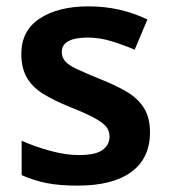

<svg xmlns="http://www.w3.org/2000/svg" viewBox="-20 -573 531 603"><path d="M451 -157Q451 -76 392.5 -33Q334 10 224 10Q167 10 126.5 2Q86 -6 48 -23V-131Q88 -113 137 -99.5Q186 -86 228 -86Q280 -86 302 -102Q324 -118 324 -144Q324 -160 315.5 -172.5Q307 -185 281 -200Q255 -215 202 -236Q150 -257 116 -278Q82 -299 64.5 -329Q47 -359 47 -404Q47 -477 105 -515Q163 -553 258 -553Q308 -553 353 -543Q398 -533 443 -512L403 -417Q365 -433 328.5 -444Q292 -455 255 -455Q215 -455 194.5 -443.5Q174 -432 174 -410Q174 -394 184 -381.5Q194 -369 220.5 -356.5Q247 -344 296 -324Q344 -305 378.5 -284.5Q413 -264 432 -234Q451 -204 451 -157Z"/></svg>

Font: Noto Sans Sora Sompeng SemiBold
Style: Regular
Weight: 600
Version: Version 2.101